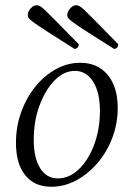

<svg xmlns="http://www.w3.org/2000/svg" viewBox="-20 -702 509 734"><path d="M176 12Q112 12 76.5 -32Q41 -76 41 -156Q41 -217 60.5 -272Q80 -327 114.5 -370Q149 -413 193.5 -437.5Q238 -462 287 -462Q353 -462 391.5 -416Q430 -370 430 -289Q430 -230 409.5 -175.5Q389 -121 353 -79Q317 -37 271.5 -12.5Q226 12 176 12ZM201 -20Q245 -20 281.5 -55Q318 -90 340 -149Q362 -208 362 -278Q362 -349 336 -390Q310 -431 266 -431Q224 -431 188.5 -394.5Q153 -358 131 -298.5Q109 -239 109 -168Q109 -98 133.5 -59Q158 -20 201 -20ZM265 -515Q200 -556 163.5 -579.5Q127 -603 110.5 -615Q94 -627 90 -632.5Q86 -638 86 -644Q86 -657 97 -669.5Q108 -682 120 -682Q126 -682 133 -678.5Q140 -675 154.5 -661Q169 -647 199 -616.5Q229 -586 281 -533Q281 -524 276 -519.5Q271 -515 265 -515ZM416 -515Q351 -556 314.5 -579.5Q278 -603 261.5 -615Q245 -627 241 -632.5Q237 -638 237 -644Q237 -657 248 -669.5Q259 -682 271 -682Q277 -682 284 -678.5Q291 -675 305.5 -661Q320 -647 350 -616.5Q380 -586 432 -533Q432 -524 427 -519.5Q422 -515 416 -515Z"/></svg>

Font: Petrona Light
Style: Italic
Weight: 300
Italic angle: -9°
Designer: Ringo R. Seeber
Foundry: Ringo R. Seeber
Version: Version 2.001; ttfautohint (v1.8.3)